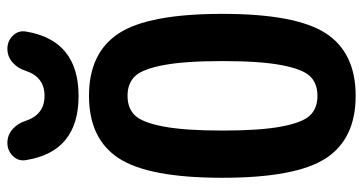

<svg xmlns="http://www.w3.org/2000/svg" viewBox="-260 -750 1019 540"><g transform="rotate(-90 250.0 -480.5)"><path d="M194.8 -118.7Q214.8 -97.7 250 -97.7Q285.2 -97.7 305.2 -118.7Q325.2 -139.6 336.4 -199.2Q347.7 -258.8 347.7 -364.7Q347.7 -470.7 336.4 -530.3Q325.2 -589.8 305.2 -610.8Q285.2 -631.8 250 -631.8Q214.8 -631.8 194.8 -610.8Q174.8 -589.8 163.6 -530.3Q152.3 -470.7 152.3 -364.7Q152.3 -258.8 163.6 -199.2Q174.8 -139.6 194.8 -118.7ZM74.2 -656.2Q128.9 -740.2 250 -740.2Q371.1 -740.2 425.8 -656.2Q480.5 -572.3 480.5 -365.2Q480.5 -158.2 425.8 -74.2Q371.1 9.8 250 9.8Q128.9 9.8 74.2 -74.2Q19.5 -158.2 19.5 -365.2Q19.5 -572.3 74.2 -656.2ZM320.3 -918Q327.1 -940.4 343.8 -955.1Q360.4 -969.7 382.3 -969.7Q404.3 -969.7 419.4 -954.1Q434.6 -938.5 430.7 -917Q406.2 -769.5 249.5 -769.5Q92.8 -769.5 69.3 -917Q65.4 -938.5 80.6 -954.1Q95.7 -969.7 117.7 -969.7Q139.6 -969.7 156.2 -955.1Q172.9 -940.4 179.7 -918Q197.3 -865.2 250 -865.2Q302.7 -865.2 320.3 -918Z"/></g></svg>

Font: Rounded Mgen+ 1mn bold
Style: Bold
Weight: 700
Designer: [Source Han Sans]
Ryoko NISHIZUKA  (kana & ideographs); Paul D. Hunt (Latin, Greek & Cyrillic); Wenlong ZHANG  (bopomofo
Version: Version 1.059.20150602